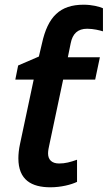

<svg xmlns="http://www.w3.org/2000/svg" viewBox="-20 -785 457 815"><path d="M194 10C239 10 282 -1 307 -13V-107C279 -97 257 -91 231 -91C200 -91 184 -107 184 -134C184 -145 187 -160 190 -173L248 -447H384L404 -542H268L280 -601C288 -642 310 -663 350 -663C377 -663 404 -656 417 -652V-750C401 -757 371 -765 335 -765C235 -765 183 -715 158 -600L145 -545L57 -507L45 -447H123L65 -174C60 -151 58 -130 58 -113C58 -21 114 10 194 10Z"/></svg>

Font: Noto Sans SemiBold
Style: Italic
Weight: 600
Italic angle: -12°
Designer: Monotype Design Team
Foundry: Monotype Imaging Inc.
Version: Version 2.013